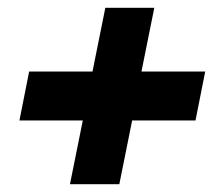

<svg xmlns="http://www.w3.org/2000/svg" viewBox="-20 -575 555 494"><path d="M508 -391 483 -265H320L287 -101H160L193 -265H30L55 -391H218L251 -555H377L344 -391Z"/></svg>

Font: Gontserrat ExtraBold
Style: Italic
Weight: 800
Italic angle: -11.3°
Designer: Julieta Ulanovsky
Foundry: Julieta Ulanovsky
Version: Version 6.001